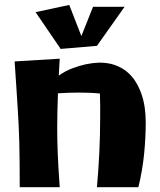

<svg xmlns="http://www.w3.org/2000/svg" viewBox="-20 -756 657 788"><path d="M578.1 -254.9Q578.1 -189.9 571.3 -122.6Q564.5 -55.2 547.9 12.2H377.9Q384.3 -60.5 387.7 -131.6Q391.1 -202.6 391.1 -274.9Q391.1 -299.3 391.1 -323.5Q391.1 -347.7 390.1 -372.1Q368.2 -374.5 346.7 -375.2Q325.2 -376 303.2 -376Q261.7 -376 217.8 -373Q216.3 -333 215.6 -298.8Q214.8 -264.6 214.8 -231Q214.8 -206.1 215.3 -180.4Q215.8 -154.8 217 -125.5Q218.3 -96.2 220.2 -62.3Q222.2 -28.3 225.1 12.2H61Q61 -46.4 60.5 -91.3Q60.1 -136.2 59.1 -174.1Q58.1 -211.9 56.4 -246.3Q54.7 -280.8 52.2 -318.6Q49.8 -356.4 46.9 -401.1Q43.9 -445.8 40 -503.9L225.1 -515.1L221.2 -445.8Q249 -465.3 278.3 -476.1Q307.6 -486.8 332 -492.2Q360.4 -498 387.2 -499Q422.9 -499 450.9 -489.3Q479 -479.5 500.2 -462.2Q521.5 -444.8 536.1 -421.4Q550.8 -397.9 560.3 -370.8Q569.8 -343.8 574 -314Q578.1 -284.2 578.1 -254.9ZM126 -706.1 264.2 -735.8 314 -607.9 361.8 -728H491.2L377.9 -567.9L229 -555.2Z"/></svg>

Font: Galindo
Style: Regular
Weight: 400
Version: Version 1.000